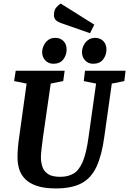

<svg xmlns="http://www.w3.org/2000/svg" viewBox="-20 -1044 723 1075"><path d="M293 11Q229 11 187 -3Q145 -17 121 -41.5Q97 -66 87.5 -97Q78 -128 78 -163Q78 -211 87 -274L129 -576L59 -590L68 -648H342L334 -590L264 -576L221 -278Q216 -243 212.5 -210.5Q209 -178 209 -164Q209 -135 217.5 -110Q226 -85 249 -69.5Q272 -54 318 -54Q362 -54 393 -73Q424 -92 444 -140.5Q464 -189 476 -278L518 -576L449 -590L456 -648H683L676 -590L606 -576L564 -278Q550 -174 520 -110Q490 -46 435.5 -17.5Q381 11 293 11ZM502 -687Q474 -687 456.5 -706Q439 -725 439 -751Q439 -770 447.5 -788.5Q456 -807 472.5 -819.5Q489 -832 513 -832Q541 -832 558.5 -814Q576 -796 576 -766Q576 -736 557.5 -711.5Q539 -687 502 -687ZM279 -687Q251 -687 233.5 -706Q216 -725 216 -751Q216 -770 224.5 -788.5Q233 -807 249 -819.5Q265 -832 290 -832Q318 -832 335.5 -814Q353 -796 353 -766Q353 -736 334.5 -711.5Q316 -687 279 -687ZM484 -858 327 -913Q298 -923 290 -934.5Q282 -946 282 -958Q282 -986 294 -1001Q306 -1016 320 -1024L508 -906Z"/></svg>

Font: Faustina
Style: Bold Italic
Weight: 700
Italic angle: -8°
Designer: Alfonso Garcia
Foundry: http://www.omnibus-type.com
Version: Version 1.200